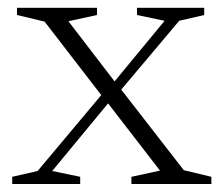

<svg xmlns="http://www.w3.org/2000/svg" viewBox="-20 -460 556 480"><path d="M439.5 -34.5 508.5 -18V0H308.5V-18L380 -33.5L246 -207L238 -216L91.5 -406L22.5 -422.5V-440.5H222.5V-422.5L151 -407L269.5 -252.5L278 -242.5ZM260.5 -214 110.5 -32.5 180.5 -18V0H10.5V-18L74 -32.5L243 -234L256.5 -244.5L391.5 -408L322.5 -422.5V-440.5H490.5V-422.5L428 -408L273 -224Z"/></svg>

Font: Newsreader 16pt Light
Style: Regular
Weight: 300
Designer: Hugues Gentile
Foundry: Production Type
Version: Version 1.003